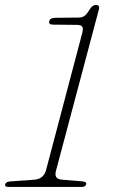

<svg xmlns="http://www.w3.org/2000/svg" viewBox="-24 -740 454 760"><path d="M186.5 -642.5Q167 -642.5 171 -656.5Q175 -669.5 194 -669.5L288 -670.5Q301 -670.5 310 -676.8Q319 -683 331 -702.5Q342 -720.5 355.5 -720.5Q373 -720.5 367 -701L198 -65.5Q193 -49 198.5 -39.2Q204 -29.5 225 -28.5L303 -22Q320 -20 317 -10Q314 0 298.5 0H9.5Q-6.5 0 -3.5 -10.5Q0 -21 17.5 -22L109 -28.5Q147.5 -30 158 -65.5L300.5 -605.5Q306.5 -627 301.8 -634.2Q297 -641.5 280 -641.5Z"/></svg>

Font: Fraunces 9pt S050 Thin
Style: Italic
Weight: 100
Italic angle: -16°
Version: Version 1.000; ttfautohint (v1.8.3)